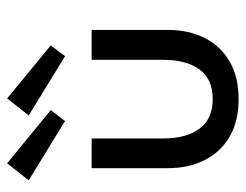

<svg xmlns="http://www.w3.org/2000/svg" viewBox="-97 -597 706 552"><g transform="rotate(-90 256.0 -321.0)"><path d="M134 -203.5Q134 -139 161.8 -100.8Q189.5 -62.5 247 -62.5Q305 -62.5 332.5 -100.8Q360 -139 360 -203.5V-410.5H446V-191.5Q446 -131.5 422.8 -85.5Q399.5 -39.5 355.2 -13.8Q311 12 247 12Q183.5 12 139.2 -13.8Q95 -39.5 71.8 -85.5Q48.5 -131.5 48.5 -191.5V-410.5H134ZM370.5 -487 200 -591.5 249 -653.5 401.5 -528ZM184 -487 13.5 -591.5 62.5 -653.5 215.5 -528Z"/></g></svg>

Font: League Spartan Thin
Style: Regular
Weight: 400
Version: Version 2.002